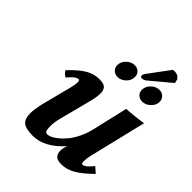

<svg xmlns="http://www.w3.org/2000/svg" viewBox="-213 -868 998 998"><g transform="rotate(45 286.0 -369.5)"><path d="M279.8 -314.9 237.8 -152.8Q229 -120.1 229 -87.9Q229 -67.4 233.2 -58.1Q237.3 -48.8 249 -48.8Q258.3 -48.8 272.7 -55.4Q287.1 -62 305.4 -77.1Q323.7 -92.3 341.1 -113.3Q358.4 -134.3 374.3 -166.5Q390.1 -198.7 398.9 -235.8L444.8 -433.1Q459.5 -433.1 499.5 -437.3Q539.6 -441.4 563 -445.8L485.8 -125Q481 -106 481 -83Q481 -66.9 488.8 -66.9Q508.3 -66.9 541 -108.9L571.8 -82Q524.4 -34.2 486.3 -12.2Q448.2 9.8 410.2 9.8Q392.1 9.8 380.4 5.1Q368.7 0.5 363.8 -8.1Q358.9 -16.6 357.4 -23.4Q356 -30.3 356 -39.1Q356 -57.1 365.2 -79.1Q285.6 9.8 200.2 9.8Q147.9 9.8 127.9 -7.1Q107.9 -23.9 107.9 -64Q107.9 -91.8 119.1 -141.1L162.1 -309.1Q168.9 -335.9 168.9 -351.1Q168.9 -367.2 161.1 -367.2Q140.1 -367.2 106.9 -325.2Q89.4 -334 79.1 -352.1Q129.9 -404.8 164.6 -424.3Q199.2 -443.8 238.8 -443.8Q257.3 -443.8 269.3 -439.2Q281.2 -434.6 286.1 -426Q291 -417.5 292.5 -410.6Q293.9 -403.8 293.9 -395Q293.9 -366.7 279.8 -314.9ZM432.1 -560.1Q432.1 -586.4 452.4 -605.7Q472.7 -625 498 -625Q517.1 -625 529.5 -612.5Q542 -600.1 542 -581.1Q542 -557.1 521.7 -537.6Q501.5 -518.1 476.1 -518.1Q457 -518.1 444.6 -530Q432.1 -542 432.1 -560.1ZM251 -561Q251 -586.4 271.2 -605.7Q291.5 -625 315.9 -625Q335.4 -625 347.7 -612.8Q359.9 -600.6 359.9 -582Q359.9 -556.6 340.1 -537.4Q320.3 -518.1 294.9 -518.1Q275.9 -518.1 263.4 -530.5Q251 -543 251 -561ZM472.2 -747.1Q478 -749 483.9 -749Q494.1 -749 502 -746.3Q509.8 -743.7 512.7 -741Q515.6 -738.3 519.5 -733.4Q523.4 -728.5 523.9 -728L528.8 -707L418.9 -615.2Q405.3 -602.1 389.2 -602.1Q384.8 -602.1 381.8 -605Q378.9 -607.9 378.9 -611.8Q378.9 -621.6 388.2 -633.8Z"/></g></svg>

Font: Linux Libertine
Style: Bold Italic
Weight: 700
Italic angle: -11.5°
Designer: Philipp H. Poll
Foundry: Philipp H. Poll
Version: Version 4.0.5